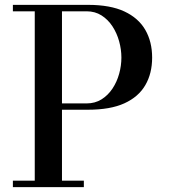

<svg xmlns="http://www.w3.org/2000/svg" viewBox="-20 -770 700 790"><path d="M342 -750Q434 -750 492 -722.8Q550 -695.5 578 -646.8Q606 -598 606 -533Q606 -468 578 -419.8Q550 -371.5 492 -345Q434 -318.5 342 -318.5H235V-26.5H325V0H33V-26.5H123V-723.5H33V-750ZM235 -344.5H336.5Q371 -344.5 397.8 -361.2Q424.5 -378 442.8 -405.5Q461 -433 470.2 -466.2Q479.5 -499.5 479.5 -533Q479.5 -566.5 470.2 -600Q461 -633.5 442.8 -661.5Q424.5 -689.5 397.8 -706.5Q371 -723.5 336.5 -723.5H235Z"/></svg>

Font: Bodoni Moda 9pt Medium
Style: Regular
Weight: 500
Designer: Owen Earl
Foundry: indestructible type
Version: Version 2.005